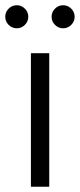

<svg xmlns="http://www.w3.org/2000/svg" viewBox="-41 -713 305 733"><path d="M77 0V-510H147V0ZM200 -605Q182 -605 169 -618Q156 -631 156 -649Q156 -667 169 -680Q182 -693 200 -693Q218 -693 231 -680Q244 -667 244 -649Q244 -631 231 -618Q218 -605 200 -605ZM23 -605Q5 -605 -8 -618Q-21 -631 -21 -649Q-21 -667 -8 -680Q5 -693 23 -693Q41 -693 54 -680Q67 -667 67 -649Q67 -631 54 -618Q41 -605 23 -605Z"/></svg>

Font: MuseoModerno Thin Light
Style: Regular
Weight: 300
Version: Version 1.003